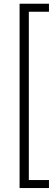

<svg xmlns="http://www.w3.org/2000/svg" viewBox="-20 -832 276 1005"><path d="M236.3 -770.5H130.9V110.4H236.3V152.3H82.5V-812.5H236.3Z"/></svg>

Font: Heebo ExtraLight
Style: Regular
Weight: 250
Designer: Oded Ezer
Foundry: Ezer Type House
Version: Version 3.100